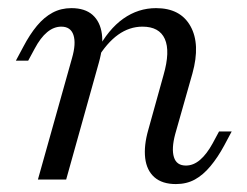

<svg xmlns="http://www.w3.org/2000/svg" viewBox="-20 -446 614 477"><path d="M416.9 11.3Q383.1 11.3 363.7 -5.6Q344.4 -22.6 340.7 -53.2Q337.1 -83.9 348.4 -123.4L386.3 -259.7Q403.2 -318.5 389.5 -349.2Q375.8 -379.8 333.9 -379.8Q301.6 -379.8 273.4 -359.7Q245.2 -339.5 221 -299.2V-320.2Q249.2 -373.4 286.3 -399.6Q323.4 -425.8 367.7 -425.8Q428.2 -425.8 453.2 -381Q478.2 -336.3 458.1 -263.7L415.3 -112.9Q405.6 -76.6 412.1 -55.6Q418.5 -34.7 441.9 -34.7Q460.5 -34.7 477 -48.8Q493.5 -62.9 508.1 -89.5L524.2 -119.4H555.6L537.1 -84.7Q521 -54.8 502.8 -33.1Q484.7 -11.3 464.1 0Q443.5 11.3 416.9 11.3ZM74.2 0 158.9 -301.6Q169.4 -337.9 162.5 -358.9Q155.6 -379.8 132.3 -379.8Q113.7 -379.8 97.2 -366.1Q80.6 -352.4 66.1 -325L50 -295.2H19.4L37.9 -329.8Q54 -360.5 71.8 -381.9Q89.5 -403.2 110.5 -414.5Q131.5 -425.8 157.3 -425.8Q191.1 -425.8 210.1 -408.9Q229 -391.9 233.1 -361.7Q237.1 -331.5 225.8 -291.1L144.4 0Z"/></svg>

Font: Playfair 5pt SemiExpanded Light 12pt
Style: Italic
Weight: 300
Italic angle: -15.6°
Version: Version 2.000;gftools[0.9.28]